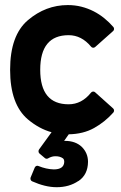

<svg xmlns="http://www.w3.org/2000/svg" viewBox="-20 -532 484 769"><path d="M433.1 -97.7Q436.5 -94.7 436.8 -89.8Q437 -85 434.1 -81.5Q400.4 -43.5 356.9 -19.3Q313.5 4.9 255.4 5.9L236.8 32.2H239.7Q282.2 32.2 307.6 56.2Q332.5 81.1 332.5 116.2Q332 168 293.9 193.4V192.9Q257.3 217.8 207 217.8Q183.6 217.8 158.9 211.7Q134.3 205.6 108.9 194.3Q104.5 192.4 102.8 188Q101.1 183.6 102.5 179.2L119.1 139.2Q121.1 134.8 125.2 132.8Q129.4 130.9 133.8 132.8Q149.4 139.2 164.6 142.6Q179.7 146 195.3 146.5Q235.8 146.5 237.3 116.7Q237.3 106 231.9 102.1Q220.2 93.8 203.1 93.8Q188 93.3 172.9 102.1Q170.4 104 166.3 103.8Q162.1 103.5 159.7 101.1L138.2 83Q134.8 80.1 134.3 75.4Q133.8 70.8 136.2 66.9L186.5 -2.4Q136.7 -16.1 91.8 -53.7Q20.5 -114.3 20.5 -252.4Q20.5 -390.6 91.8 -451.2Q163.1 -511.7 251.5 -511.7Q280.3 -511.7 306.2 -505.1Q332 -498.5 355 -486.8Q377.9 -475.1 397.7 -459Q417.5 -442.9 434.1 -423.8Q437 -420.4 436.8 -415.5Q436.5 -410.6 433.1 -407.7L361.3 -343.8Q357.4 -340.3 352.5 -340.8Q347.7 -341.3 344.7 -345.2Q306.6 -391.1 254.9 -391.1Q141.1 -391.1 141.1 -252.4Q141.1 -114.3 254.9 -114.3Q307.1 -114.3 344.2 -160.6Q347.2 -164.6 352.3 -165.3Q357.4 -166 361.3 -162.1Z"/></svg>

Font: Alte DIN 1451 Mittelschrift
Style: Bold
Weight: 700
Designer: Peter Wiegel
Foundry: Peter Wiegel
Version: Version 1.003